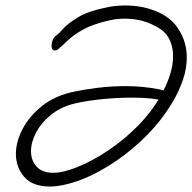

<svg xmlns="http://www.w3.org/2000/svg" viewBox="-20 -639 701 700"><path d="M162 41Q99 41 68.5 6Q38 -29 38 -78Q38 -122 62.5 -169Q87 -216 134.5 -253.5Q182 -291 251 -305Q288 -313 337 -319Q386 -325 438 -325Q502 -325 562 -313Q571 -311 576 -309Q592 -340 601.5 -372Q611 -404 611 -434Q611 -478 589 -510Q573 -533 530 -552Q487 -571 433 -571Q407 -571 380 -565Q318 -551 282.5 -531Q247 -511 227 -491.5Q207 -472 190 -458Q184 -455 180 -455Q168 -455 168 -473Q168 -483 172.5 -494Q177 -505 187 -511Q194 -516 211 -535Q228 -554 265.5 -576.5Q303 -599 369 -612Q386 -616 403.5 -617.5Q421 -619 437 -619Q500 -619 551.5 -597Q603 -575 628 -537Q645 -512 653 -485Q661 -458 661 -430Q661 -389 647 -348Q633 -307 611 -270Q589 -233 565 -202Q522 -147 463 -97.5Q404 -48 339 -13Q274 22 213 35Q185 41 162 41ZM93 -88Q93 -54 113.5 -31.5Q134 -9 174 -9Q188 -9 204 -12Q256 -23 316.5 -55.5Q377 -88 433 -134.5Q489 -181 527 -231Q544 -253 558 -276Q536 -280 511 -281.5Q486 -283 460 -283Q409 -283 357 -278Q305 -273 263 -264Q208 -253 170 -223.5Q132 -194 112.5 -157.5Q93 -121 93 -88Z"/></svg>

Font: Grape Nuts
Style: Regular
Weight: 400
Designer: Robert E. Leuschke
Foundry: Robert E. Leuschke
Version: Version 1.010; ttfautohint (v1.8.3)